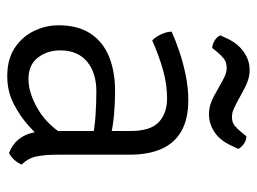

<svg xmlns="http://www.w3.org/2000/svg" viewBox="-112 -602 726 543"><g transform="rotate(90 251.5 -331.0)"><path d="M52 -133Q52 -188 75.5 -223.5Q99 -259 141 -276Q183 -293 239 -293Q270.5 -293 306.8 -289.8Q343 -286.5 375 -278V-228Q345 -235 309.2 -237.5Q273.5 -240 239 -240Q186 -240 154.5 -213.5Q123 -187 123 -138Q123 -100.5 143.8 -74.2Q164.5 -48 204 -48Q244.5 -48 291.2 -76Q338 -104 370 -161L382 -95Q365 -75 337.8 -50Q310.5 -25 274.8 -6.5Q239 12 196 12Q147.5 12 115.5 -9.5Q83.5 -31 67.8 -64.2Q52 -97.5 52 -133ZM446 -29Q442.5 -19.5 433.5 -9Q424.5 1.5 413 7Q389.5 -2.5 376 -18.5Q362.5 -34.5 356.8 -55.8Q351 -77 351 -103V-336Q351 -393 326 -416.5Q301 -440 259 -440Q218 -440 176.5 -428Q135 -416 95 -398Q85.5 -406.5 77.8 -422.8Q70 -439 70 -453Q94.5 -464 126.2 -474.8Q158 -485.5 193.5 -492.8Q229 -500 264 -500Q316.5 -500 350.8 -480.8Q385 -461.5 401.5 -424.5Q418 -387.5 418 -334V-128Q418 -96 422.8 -71.5Q427.5 -47 446 -29ZM207.5 -597.5Q200.5 -601.5 191.5 -605Q182.5 -608.5 172 -608.5Q156 -608.5 146 -600.2Q136 -592 129 -583.5L116 -567.5Q105 -568.5 94.8 -574.8Q84.5 -581 80.5 -590.5L89.5 -610Q103 -639.5 126.8 -656.5Q150.5 -673.5 178.5 -673.5Q193.5 -673.5 207 -669Q220.5 -664.5 229.5 -659.5L275 -635Q282 -631.5 291.2 -627.5Q300.5 -623.5 311.5 -623.5Q326 -623.5 335 -630.5Q344 -637.5 353 -648.5L366 -664.5Q377.5 -664 387.2 -657.2Q397 -650.5 401.5 -641.5L392.5 -622Q377.5 -589.5 354 -574Q330.5 -558.5 303 -558.5Q288.5 -558.5 275.5 -562.8Q262.5 -567 252.5 -572.5Z"/></g></svg>

Font: Signika Negative Light
Style: Regular
Weight: 300
Designer: Anna Giedry
Foundry: Anna Giedry
Version: Version 2.001